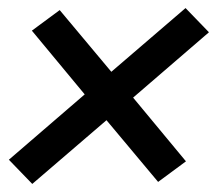

<svg xmlns="http://www.w3.org/2000/svg" viewBox="-20 -578 540 476"><path d="M60 -122 2 -182 190 -344 59 -502 128 -553 256 -400 440 -558 498 -498 310 -336 441 -178 372 -127 244 -280Z"/></svg>

Font: Iosevka Curly Medium Oblique
Style: Regular
Weight: 500
Italic angle: -9°
Monospace: yes
Designer: Belleve Invis
Foundry: Belleve Invis
Version: Version 11.1.0; ttfautohint (v1.8.3)